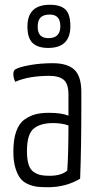

<svg xmlns="http://www.w3.org/2000/svg" viewBox="-20 -775 407 805"><path d="M95 -664Q95 -755 189 -755Q234 -755 254.5 -735Q275 -715 275 -665Q275 -574 182 -574Q139 -574 117 -594.5Q95 -615 95 -664ZM138 -662Q138 -615 183 -615Q233 -615 233 -665Q233 -714 189 -714Q163 -714 150.5 -702Q138 -690 138 -662ZM36 -464Q36 -479 44 -484Q60 -494 105 -502Q150 -510 201 -510Q263 -510 292 -482.5Q321 -455 321 -389V-329Q321 -156 316 -26Q257 10 180 10Q155 10 137 8Q119 6 98.5 -2.5Q78 -11 65.5 -27Q53 -43 44.5 -71Q36 -99 36 -139Q36 -190 48 -224Q60 -258 83 -274Q106 -290 129.5 -296Q153 -302 185 -302Q238 -302 267 -290V-378Q267 -424 247 -440.5Q227 -457 188 -457Q100 -457 44 -432Q36 -448 36 -464ZM267 -249Q240 -259 202 -259Q150 -259 121.5 -236Q93 -213 93 -141Q93 -107 100 -85Q107 -63 122 -53.5Q137 -44 151 -41Q165 -38 188 -38Q238 -38 262 -60Q267 -130 267 -249Z"/></svg>

Font: Yanone Kaffeesatz Light
Style: Regular
Weight: 300
Designer: Yanone (Cyrillic: Daniel Pouzeot)
Foundry: Yanone
Version: Version 1.003;PS 001.003;hotconv 1.0.88;makeotf.lib2.5.64775